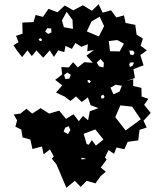

<svg xmlns="http://www.w3.org/2000/svg" viewBox="-20 -738 755 911"><path d="M248 42 226 15 235 4 217 -29 187 -6 179 -43 134 -31 124 -76 87 -86 81 -123 53 -137 61 -167 45 -195 77 -199 105 -222 133 -199 173 -225 213 -199 261 -213 293 -174 329 -196 354 -163 374 -188 398 -167 406 -210 447 -225 410 -239 397 -276 368 -254 341 -280 314 -259 286 -280 246 -299 275 -333 242 -359 275 -385 271 -420 306 -418 327 -443 349 -418 380 -443 420 -440 390 -474 426 -501 394 -495 397 -528 366 -516 338 -534 321 -506 291 -520 285 -491 256 -499 236 -468 216 -499 185 -464 153 -499 131 -472 110 -499 85 -467 60 -499 44 -523 68 -538 56 -568 87 -578 86 -631 139 -633 149 -667 184 -658 210 -696 253 -680 287 -712 328 -689 373 -713 416 -687 448 -718 467 -678 507 -689 532 -655 568 -665 576 -629 622 -620 628 -574 658 -555 647 -521 677 -499 646 -477 661 -428 613 -410 620 -368 581 -354 612 -362V-330L651 -321L652 -280L684 -269L664 -241L695 -202L661 -165L676 -133L642 -122L636 -72L586 -65L570 -30L533 -38L521 -8L495 -26L478 9L486 19L458 57L482 77L458 97L433 132L391 120L363 149L335 120L295 153ZM324 -644 296 -682 274 -641 283 -609 326 -601ZM453 -659 414 -636 392 -589 449 -565 474 -614ZM223 -603 204 -604 194 -589 209 -577 224 -584ZM178 -553 170 -557 163 -550 170 -543 178 -544ZM536 -548 496 -543 502 -495 548 -494 568 -531ZM612 -498H594L597 -480L612 -476L618 -487ZM473 -440 457 -458 439 -441 450 -423 471 -418ZM616 -441 600 -442 593 -434 596 -420 609 -426ZM316 -383 299 -394 284 -382 290 -363 309 -365ZM405 -358H396V-349L404 -343L411 -351ZM558 -331 529 -336 504 -322 518 -291 547 -303ZM476 -279 470 -289 459 -283 461 -270 472 -272ZM607 -232 551 -238 527 -182 576 -119 648 -172ZM306 -139 289 -132 282 -113 303 -102 314 -121ZM432 -124 377 -103 391 -55 401 -51 416 -73 435 -47 471 -76ZM385 17 387 15 367 10 366 18Z"/></svg>

Font: Rubik Gemstones
Style: Regular
Weight: 400
Designer: Hubert and Fischer, NaN
Foundry: Hubert and Fischer, NaN
Version: Version 2.200